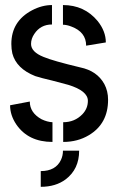

<svg xmlns="http://www.w3.org/2000/svg" viewBox="-20 -551 463 752"><path d="M139.6 180.7V119.1Q198.2 119.1 218.8 75.2Q226.6 58.6 226.6 39.1H290Q290 111.3 237.3 151.4Q198.2 180.7 139.6 180.7ZM19.5 -138.7 96.7 -153.3Q96.7 -109.4 142.6 -84Q165 -73.2 185.5 -72.3V4.9Q90.8 4.9 43.9 -63.5Q19.5 -99.6 19.5 -138.7ZM24.4 -378.9Q24.4 -467.8 105.5 -510.7Q144.5 -531.2 183.6 -531.2V-455.1Q138.7 -455.1 114.3 -418Q101.6 -399.4 101.6 -378.9Q101.6 -347.7 150.4 -328.1Q187.5 -312.5 293.9 -287.1Q360.4 -273.4 388.7 -221.7Q403.3 -194.3 403.3 -160.2Q403.3 -66.4 328.1 -21.5Q284.2 4.9 227.5 4.9V-72.3Q272.5 -72.3 302.7 -103.5Q324.2 -126 324.2 -156.2Q324.2 -195.3 247.1 -218.8Q227.5 -224.6 184.6 -235.4Q138.7 -246.1 118.2 -252.9Q43.9 -282.2 28.3 -341.8Q24.4 -359.4 24.4 -378.9ZM226.6 -454.1V-531.2Q310.5 -531.2 362.3 -468.8Q394.5 -428.7 394.5 -384.8L317.4 -372.1Q317.4 -425.8 258.8 -447.3Q241.2 -454.1 226.6 -454.1Z"/></svg>

Font: Post No Bills Jaffna SemiBold
Style: Regular
Weight: 600
Designer: Kosala Senevirathne, Siva Puranthara, Lasantha Premarathna, Tharique Azeez
Foundry: Mooniak
Version: Version 1.220 ; ttfautohint (v1.6)